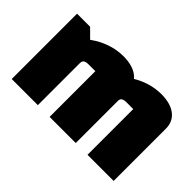

<svg xmlns="http://www.w3.org/2000/svg" viewBox="-82 -777 1039 1039"><g transform="rotate(45 437.5 -257.5)"><path d="M50 0V-500H150L200 -450Q244 -482 292.5 -498.5Q341 -515 390 -515Q461 -515 500.5 -484.5Q540 -454 540 -400V0H340V-350H289Q268 -350 259 -343.5Q250 -337 250 -322V0ZM340 0V-500L490 -450Q534 -482 582.5 -498.5Q631 -515 680 -515Q751 -515 790.5 -484.5Q830 -454 830 -400V0H630V-350H579Q558 -350 549 -343.5Q540 -337 540 -322V0Z"/></g></svg>

Font: Changa ExtraLight ExtraBold
Style: Regular
Weight: 800
Version: Version 3.002; ttfautohint (v1.8.2)